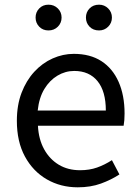

<svg xmlns="http://www.w3.org/2000/svg" viewBox="-20 -787 594 820"><path d="M312 13Q239 13 180 -21Q121 -55 86.5 -118.5Q52 -182 52 -271Q52 -338 72 -390.5Q92 -443 126.5 -480.5Q161 -518 205 -537.5Q249 -557 295 -557Q365 -557 413 -526Q461 -495 486.5 -437.5Q512 -380 512 -302Q512 -287 511 -274Q510 -261 508 -250H142Q145 -192 168.5 -149.5Q192 -107 231 -83.5Q270 -60 322 -60Q362 -60 394.5 -71.5Q427 -83 458 -103L490 -42Q455 -19 411 -3Q367 13 312 13ZM141 -315H432Q432 -397 396.5 -440.5Q361 -484 297 -484Q259 -484 225.5 -464Q192 -444 169.5 -407Q147 -370 141 -315ZM187 -657Q163 -657 147.5 -673Q132 -689 132 -712Q132 -735 147.5 -751Q163 -767 187 -767Q211 -767 227 -751Q243 -735 243 -712Q243 -689 227 -673Q211 -657 187 -657ZM403 -657Q378 -657 362.5 -673Q347 -689 347 -712Q347 -735 362.5 -751Q378 -767 403 -767Q426 -767 442 -751Q458 -735 458 -712Q458 -689 442 -673Q426 -657 403 -657Z"/></svg>

Font: Noto Sans SC Thin
Style: Regular
Weight: 400
Version: Version 2.004-H2;hotconv 1.0.118;makeotfexe 2.5.65603